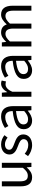

<svg xmlns="http://www.w3.org/2000/svg" viewBox="1439 -2036 610 3528"><g transform="rotate(-90 1744.0 -272.0)"><path d="M251 13C325 13 379 -26 430 -85H433L440 0H516V-543H425V-158C373 -94 334 -66 278 -66C206 -66 176 -109 176 -210V-543H84V-199C84 -60 136 13 251 13Z M841 13C969 13 1038 -60 1038 -148C1038 -251 952 -283 873 -313C812 -336 756 -356 756 -407C756 -450 788 -486 857 -486C905 -486 943 -465 980 -438L1024 -495C983 -529 923 -557 856 -557C737 -557 669 -489 669 -403C669 -310 751 -274 827 -246C887 -224 951 -198 951 -143C951 -96 916 -58 844 -58C779 -58 731 -84 683 -123L639 -62C690 -19 764 13 841 13Z M1292 13C1359 13 1420 -22 1472 -65H1475L1483 0H1558V-334C1558 -469 1503 -557 1370 -557C1282 -557 1206 -518 1157 -486L1192 -423C1235 -452 1292 -481 1355 -481C1444 -481 1467 -414 1467 -344C1236 -318 1134 -259 1134 -141C1134 -43 1201 13 1292 13ZM1318 -61C1264 -61 1222 -85 1222 -147C1222 -217 1284 -262 1467 -283V-132C1414 -85 1370 -61 1318 -61Z M1730 0H1822V-349C1858 -441 1913 -475 1958 -475C1981 -475 1993 -472 2011 -466L2028 -545C2011 -554 1994 -557 1970 -557C1910 -557 1854 -513 1816 -444H1814L1805 -543H1730Z M2216 13C2283 13 2344 -22 2396 -65H2399L2407 0H2482V-334C2482 -469 2427 -557 2294 -557C2206 -557 2130 -518 2081 -486L2116 -423C2159 -452 2216 -481 2279 -481C2368 -481 2391 -414 2391 -344C2160 -318 2058 -259 2058 -141C2058 -43 2125 13 2216 13ZM2242 -61C2188 -61 2146 -85 2146 -147C2146 -217 2208 -262 2391 -283V-132C2338 -85 2294 -61 2242 -61Z M2654 0H2746V-394C2795 -450 2841 -477 2882 -477C2951 -477 2983 -434 2983 -332V0H3074V-394C3125 -450 3169 -477 3211 -477C3280 -477 3312 -434 3312 -332V0H3403V-344C3403 -482 3350 -557 3239 -557C3172 -557 3116 -514 3059 -453C3037 -517 2993 -557 2909 -557C2844 -557 2788 -516 2740 -464H2738L2729 -543H2654Z"/></g></svg>

Font: GenYoGothic2 TW R
Style: Regular
Weight: 400
Version: Version 2.100;PS 2.1;hotconv 16.6.51;makeotf.lib2.5.65220 DE